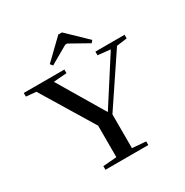

<svg xmlns="http://www.w3.org/2000/svg" viewBox="-194 -1027 1145 1186"><g transform="rotate(-30 378.5 -434.5)"><path d="M260.7 -719.2 247.1 -736.8 384.3 -869.1H410.2L549.3 -735.4L536.1 -719.2L403.8 -793.5H390.1ZM218.8 0V-25.9L315.9 -33.7V-258.3L90.3 -630.4L19 -637.2V-663.1H308.6V-637.2L214.4 -629.9L409.7 -301.3L619.1 -627.4L529.8 -637.2V-663.1H737.8V-637.2L663.6 -627.4L427.2 -274.9V-33.7L524.4 -25.9V0Z"/></g></svg>

Font: Elstob Medium
Style: Regular
Weight: 500
Designer: Peter S. Baker
Version: Version 1.015